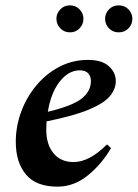

<svg xmlns="http://www.w3.org/2000/svg" viewBox="-20 -688 515 718"><path d="M195 10Q115 10 77 -35.5Q39 -81 39 -158Q39 -215 59 -269.5Q79 -324 115.5 -368Q152 -412 201.5 -438Q251 -464 309 -464Q361 -464 387 -440.5Q413 -417 413 -385Q413 -355 391 -328.5Q369 -302 313 -278.5Q257 -255 154 -234Q153 -219 153 -203Q153 -148 180 -115Q207 -82 255 -82Q314 -82 379 -147H382L395 -134Q361 -75 309 -32.5Q257 10 195 10ZM278 -425Q236 -425 203 -382.5Q170 -340 159 -270Q251 -292 285.5 -319.5Q320 -347 320 -385Q320 -402 310 -413.5Q300 -425 278 -425ZM242 -567Q220 -567 205.5 -582Q191 -597 191 -618Q191 -638 205.5 -653Q220 -668 242 -668Q263 -668 277.5 -653Q292 -638 292 -618Q292 -597 277.5 -582Q263 -567 242 -567ZM424 -567Q402 -567 387.5 -582Q373 -597 373 -618Q373 -638 387.5 -653Q402 -668 424 -668Q446 -668 460.5 -653Q475 -638 475 -618Q475 -597 460.5 -582Q446 -567 424 -567Z"/></svg>

Font: Spectral SemiBold
Style: Italic
Weight: 600
Italic angle: -10°
Designer: Jean-Baptiste Levee
Foundry: Production Type
Version: Version 2.001